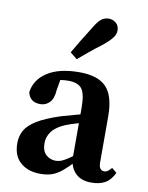

<svg xmlns="http://www.w3.org/2000/svg" viewBox="-82 -768 646 839"><g transform="rotate(10 241.0 -348.0)"><path d="M154 12Q101 12 67 -17Q33 -46 33 -103Q33 -134 47 -159.5Q61 -185 97.5 -207.5Q134 -230 202 -252Q231 -260 272.5 -271.5Q314 -283 347 -290V-253Q316 -245 281.5 -235Q247 -225 227 -217Q186 -200 168 -176Q150 -152 150 -124Q150 -89 168 -72.5Q186 -56 211 -56Q223 -56 234.5 -60Q246 -64 265.5 -77Q285 -90 319 -115L330 -64H295Q271 -39 251 -22Q231 -5 208.5 3.5Q186 12 154 12ZM381 11Q337 11 312 -12.5Q287 -36 283 -78V-301Q283 -365 266 -387.5Q249 -410 205 -410Q189 -410 169 -407Q149 -404 120 -395L174 -429L162 -360Q160 -323 143 -305.5Q126 -288 102 -288Q55 -288 46 -331Q53 -387 105 -421Q157 -455 247 -455Q330 -455 367 -416Q404 -377 404 -286V-83Q404 -47 429 -47Q443 -47 460 -68L482 -50Q466 -16 441.5 -2.5Q417 11 381 11ZM194 -534Q208 -559 224.5 -586Q241 -613 268 -656Q285 -685 299.5 -696.5Q314 -708 333 -708Q350 -708 364.5 -696.5Q379 -685 379 -662Q379 -646 366.5 -630Q354 -614 330 -594Q293 -566 269.5 -546.5Q246 -527 225 -509Z"/></g></svg>

Font: Lisu Bosa Black
Style: Regular
Weight: 900
Designer: David Morse, Annie Olsen, Victor Gaultney, Frank Grießhammer (Latin)
Foundry: SIL International
Version: Version 2.000